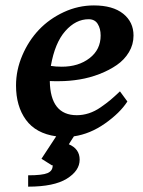

<svg xmlns="http://www.w3.org/2000/svg" viewBox="-20 -511 535 719"><path d="M135.3 83.5 190.4 -0.5Q114.3 -11.2 77.1 -62.3Q40 -113.3 40 -190.9Q40 -248.5 63.5 -303.5Q86.9 -358.4 125.7 -399.4Q164.6 -440.4 218.8 -465.6Q272.9 -490.7 331.5 -490.7Q402.3 -490.7 441.2 -459.7Q480 -428.7 480 -377.9Q480 -344.2 462.9 -315.7Q445.8 -287.1 417.5 -267.6Q389.2 -248 352.8 -233.9Q316.4 -219.7 277.8 -213.4Q239.3 -207 201.7 -207H183.6Q175.3 -207 166.5 -207.5Q168.5 -79.6 267.6 -79.6Q290.5 -79.6 313 -86.9Q335.4 -94.2 356.9 -109.1Q378.4 -124 393.6 -136.7Q408.7 -149.4 429.2 -168.9L457 -130.9Q429.2 -87.9 373.3 -48.6Q317.4 -9.3 256.8 -0.5Q252.4 5.4 247.3 14.2Q242.2 22.9 237.8 29.3Q278.3 46.4 278.3 86.9Q278.3 128.4 230.2 158.2Q182.1 188 85.4 188V145.5Q138.7 145.5 158 137.2Q177.2 128.9 177.2 109.4Q177.2 107.4 175.3 107.4Q174.3 107.4 173.8 107.9ZM312 -439Q263.7 -439 224.6 -394.8Q185.5 -350.6 170.4 -264.2Q188 -261.2 211.4 -261.2Q273.9 -261.2 315.4 -293.2Q356.9 -325.2 356.9 -377.9Q356.9 -403.8 345.9 -421.4Q335 -439 312 -439Z"/></svg>

Font: Flanker
Style: Bold Italic
Weight: 700
Italic angle: -12°
Designer: Flanker
Version: Version 2.000